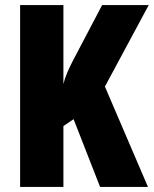

<svg xmlns="http://www.w3.org/2000/svg" viewBox="-20 -734 604 754"><path d="M561 0H373L269 -266L229 -239V0H59V-714H229V-404Q234 -425 243.5 -447.5Q253 -470 266 -495L381 -714H564L392 -394Z"/></svg>

Font: Noto Sans ExtraCondensed Black
Style: Regular
Weight: 900
Width: 2
Designer: Monotype Design Team
Foundry: Monotype Imaging Inc.
Version: Version 2.013; ttfautohint (v1.8.4.7-5d5b)